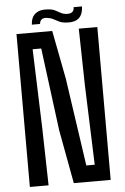

<svg xmlns="http://www.w3.org/2000/svg" viewBox="-61 -958 653 1001"><g transform="rotate(-5 266.0 -457.5)"><path d="M54 0V-800H241L290 -546L357 -86H401L386 -503L380 -800H477V0H284L232 -281L176 -714H131L145 -304L152 0ZM138 -842Q140 -882 164 -900Q188 -918 227 -914Q251 -913 266 -905Q281 -897 294 -890Q307 -883 324 -882Q363 -880 363 -914H407Q404 -832 323 -837Q298 -838 282 -845.5Q266 -853 252.5 -860.5Q239 -868 222 -870Q184 -876 181 -842Z"/></g></svg>

Font: Big Shoulders Text SemiBold
Style: Regular
Weight: 600
Designer: Patric King
Foundry: XO Type Co
Version: Version 1.000; ttfautohint (v1.8.2)